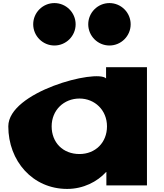

<svg xmlns="http://www.w3.org/2000/svg" viewBox="-20 -1207 1065 1249"><path d="M334 -1187C258 -1187 196 -1125 196 -1049C196 -973 258 -911 334 -911C410 -911 472 -973 472 -1049C472 -1125 410 -1187 334 -1187ZM692 -1187C616 -1187 554 -1125 554 -1049C554 -973 616 -911 692 -911C768 -911 830 -973 830 -1049C830 -1125 768 -1187 692 -1187ZM34 -385C34 -610 607 -759 670 -697V-770H936V-1H672V-88H670C613 -25 522 22 417 22C192 22 34 -160 34 -385ZM316 -385C316 -280 389 -205 497 -205C601 -205 676 -280 676 -385C676 -491 596 -566 497 -566C396 -566 316 -491 316 -385Z"/></svg>

Font: Hussar Dziwak
Style: Regular
Weight: 400
Version: Version 1.022